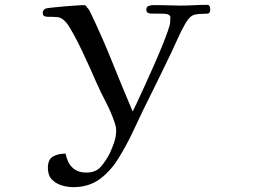

<svg xmlns="http://www.w3.org/2000/svg" viewBox="-20 -755 1040 790"><path d="M845 -716Q845 -700 834.5 -699Q824 -698 813 -698Q784 -698 770.5 -690.5Q757 -683 742 -657Q726 -629 712.5 -599Q699 -569 685 -539Q657 -480 627.5 -420.5Q598 -361 569 -302Q546 -253 522.5 -204Q499 -155 470 -108Q439 -55 393 -20Q347 15 282 15Q257 15 233 7.5Q209 0 193 -17Q177 -34 177 -64Q177 -99 198 -111Q219 -123 250 -123Q256 -88 277 -66.5Q298 -45 335 -45Q374 -45 394.5 -68.5Q415 -92 431 -123Q442 -146 450 -170Q458 -194 458 -219Q458 -226 456.5 -233Q455 -240 453 -247Q438 -292 416 -334Q394 -376 375 -419Q366 -440 350.5 -474.5Q335 -509 317 -547Q299 -585 281.5 -616.5Q264 -648 252 -663Q234 -683 217 -684.5Q200 -686 176 -686Q167 -686 161.5 -689Q156 -692 156 -703Q156 -714 168 -720Q170 -721 191.5 -723.5Q213 -726 242 -728.5Q271 -731 294.5 -732.5Q318 -734 324 -734Q335 -734 338 -724Q343 -720 346.5 -714.5Q350 -709 352 -704Q400 -604 441.5 -500.5Q483 -397 526 -296Q533 -310 546.5 -339Q560 -368 577.5 -406.5Q595 -445 613 -485.5Q631 -526 646 -563Q661 -600 670.5 -627Q680 -654 680 -663Q680 -668 680.5 -673Q681 -678 681 -683Q681 -691 674 -694Q669 -698 654.5 -698.5Q640 -699 625 -699Q610 -699 603 -699Q594 -699 588 -702.5Q582 -706 582 -716Q582 -727 591.5 -730.5Q601 -734 612.5 -734Q624 -734 631 -734Q654 -734 676.5 -733Q699 -732 722 -732Q749 -732 776 -733.5Q803 -735 831 -735Q840 -735 842.5 -729.5Q845 -724 845 -716Z"/></svg>

Font: Kaisei Decol
Style: Regular
Weight: 400
Designer: Font-Kai, 金井和夫
Foundry: KAZUO KANAI
Version: Version 5.003